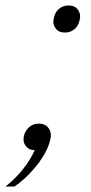

<svg xmlns="http://www.w3.org/2000/svg" viewBox="-69 -542 333 702"><path d="M-49 140Q-10 109 17 74Q44 39 58 7H55Q38 6 27.5 -5.5Q17 -17 17 -32Q17 -55 33 -72.5Q49 -90 73 -90Q94 -90 105.5 -77.5Q117 -65 117 -47Q117 -34 109 -12Q102 8 88.5 30Q75 52 58 72Q41 92 21.5 110Q2 128 -16 140H-49ZM168 -423Q147 -423 136.5 -435.5Q126 -448 126 -463Q126 -472 130 -484Q135 -501 149 -511.5Q163 -522 182 -522Q203 -522 213.5 -509.5Q224 -497 224 -482Q224 -473 220 -461Q215 -444 201 -433.5Q187 -423 168 -423Z"/></svg>

Font: IBM Plex Serif Light
Style: Italic
Weight: 300
Italic angle: -14°
Designer: Mike Abbink, Paul van der Laan, Pieter van Rosmalen
Foundry: Bold Monday
Version: Version 3.001